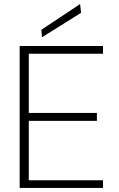

<svg xmlns="http://www.w3.org/2000/svg" viewBox="-20 -927 586 947"><path d="M77 0V-700H488V-662H122V-370H458V-331H122V-38H488V0ZM187 -743 184 -780 375 -907 380 -864Z"/></svg>

Font: DM Sans 17pt ExtraLight
Style: Regular
Weight: 250
Version: Version 4.004;gftools[0.9.30]